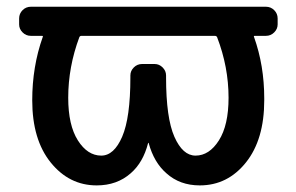

<svg xmlns="http://www.w3.org/2000/svg" viewBox="-20 -565 884 573"><path d="M627.9 -454.1Q626 -458 621.1 -458H222.7Q218.8 -458 216.8 -454.1Q183.6 -365.2 183.6 -273.4Q183.6 -191.4 212.4 -146Q241.2 -100.6 282.2 -100.6Q320.3 -100.6 344.7 -157.2Q369.1 -213.9 369.1 -334V-339.8Q369.1 -353.5 379.4 -363.8Q389.6 -374 404.3 -374H441.4Q455.1 -374 465.3 -363.8Q475.6 -353.5 475.6 -339.8V-334Q475.6 -212.9 500.5 -156.7Q525.4 -100.6 563.5 -100.6Q604.5 -100.6 633.3 -146Q662.1 -191.4 662.1 -273.4Q662.1 -365.2 627.9 -454.1ZM72.3 -458Q57.6 -458 47.4 -468.3Q37.1 -478.5 37.1 -492.2V-509.8Q37.1 -524.4 47.4 -534.7Q57.6 -544.9 72.3 -544.9H153.3H255.9H588.9H692.4H773.4Q788.1 -544.9 798.3 -534.7Q808.6 -524.4 808.6 -509.8V-492.2Q808.6 -478.5 798.3 -468.3Q788.1 -458 773.4 -458H740.2Q736.3 -458 738.3 -454.1Q768.6 -369.1 768.6 -271.5Q768.6 -268.6 768.6 -265.6Q768.6 -148.4 713.9 -80.1Q659.2 -11.7 576.2 -11.7Q516.6 -11.7 476.6 -47.9Q439.5 -80.1 423.8 -137.7Q423.8 -138.7 422.9 -138.7Q421.9 -138.7 421.9 -137.7Q407.2 -80.1 370.1 -47.9Q329.1 -11.7 268.6 -11.7Q186.5 -11.7 131.3 -80.1Q76.2 -148.4 76.2 -265.6Q76.2 -366.2 107.4 -454.1Q109.4 -458 105.5 -458Z"/></svg>

Font: Gen Jyuu GothicL Medium
Style: Regular
Weight: 500
Designer: [Source Han Sans]
Ryoko NISHIZUKA  (kana & ideographs); Paul D. Hunt (Latin, Greek & Cyrillic); Wenlong ZHANG  (bopomofo
Version: Version 1.002.20150607